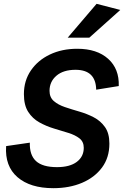

<svg xmlns="http://www.w3.org/2000/svg" viewBox="-20 -975 649 1004"><path d="M259 9Q138 9 71.5 -48.5Q5 -106 12 -211L136 -229Q134 -164 168.5 -132.5Q203 -101 278 -101Q345 -101 381.5 -128.5Q418 -156 418 -202Q418 -234 395.5 -251.5Q373 -269 337.5 -280Q302 -291 262 -303Q222 -315 186 -335Q150 -355 127.5 -390Q105 -425 105 -483Q105 -553 141.5 -606.5Q178 -660 241 -690Q304 -720 384 -720Q487 -720 545.5 -667.5Q604 -615 601 -525L483 -506Q481 -610 375 -610Q311 -610 275 -579Q239 -548 239 -500Q239 -466 261.5 -446.5Q284 -427 319.5 -415Q355 -403 395 -391.5Q435 -380 470.5 -361.5Q506 -343 529 -310.5Q552 -278 552 -224Q552 -151 513.5 -99Q475 -47 409 -19Q343 9 259 9ZM334 -778 485 -955 609 -923 447 -778Z"/></svg>

Font: Livvic SemiBold
Style: Italic
Weight: 600
Italic angle: -10°
Designer: Jacques Le Bailly, Baron von Fonthausen
Version: Version 1.001; ttfautohint (v1.8.2)